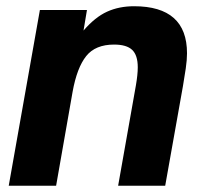

<svg xmlns="http://www.w3.org/2000/svg" viewBox="-20 -596 654 616"><path d="M8 0 108 -564H259L248 -498Q285 -541 323.5 -558.5Q362 -576 410 -576Q580 -576 580 -425Q580 -404 576 -376.5Q572 -349 567 -320L510 0H359L416 -322Q422 -357 422 -380Q422 -419 404 -436Q386 -453 346 -453Q286 -453 256.5 -416Q227 -379 213 -302L160 0Z"/></svg>

Font: Open Sauce One ExtraBold Italic
Style: Regular
Weight: 800
Italic angle: -10°
Designer: Alfredo Marco Pradil
Foundry: Creative Sauce Fz LLC
Version: Version 1.477